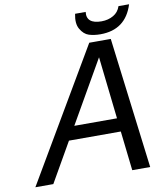

<svg xmlns="http://www.w3.org/2000/svg" viewBox="-96 -977 888 1054"><g transform="rotate(-10 348.0 -450.0)"><path d="M395 -900H454Q450 -867 469.5 -850.5Q489 -834 531 -834Q569 -834 598 -851Q626 -867 637 -900H696Q654 -765 513 -765Q478 -765 449 -774Q421 -783 402 -816Q384 -847 395 -900ZM15 0 444 -730H474H534H564L655 0H555L530 -220H241L115 0ZM483 -642 284 -295H522Z"/></g></svg>

Font: Miedinger
Style: Italic
Weight: 400
Italic angle: -13°
Version: Version 001.000